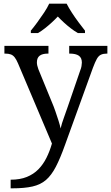

<svg xmlns="http://www.w3.org/2000/svg" viewBox="-20 -786 605 1046"><path d="M38 193Q89 193 126 178Q163 163 189 136.5Q215 110 233 74Q251 38 263 -4L78 -441Q69 -462 60 -473.5Q51 -485 39 -489.5Q27 -494 7 -494H4V-536H244V-494H241Q211 -494 196 -482.5Q181 -471 181 -446Q181 -438 183 -429Q185 -420 189 -409L262 -231Q272 -208 281.5 -180.5Q291 -153 299 -128Q307 -103 310 -86Q317 -115 328.5 -146Q340 -177 350 -207L417 -402Q422 -414 424 -425.5Q426 -437 426 -445Q426 -471 409.5 -482.5Q393 -494 360 -494H357V-536H565V-494H562Q543 -494 530 -488Q517 -482 507.5 -465Q498 -448 486 -416L334 4Q308 77 284 123Q260 169 230.5 194.5Q201 220 157 230Q113 240 47 240H38ZM148 -619Q164 -638 183 -664Q202 -690 220 -717Q238 -744 248 -766H343Q354 -744 371.5 -717Q389 -690 408.5 -664Q428 -638 443 -619V-606H404Q385 -617 365.5 -632Q346 -647 328 -663.5Q310 -680 295 -696Q280 -680 262 -663.5Q244 -647 225 -632Q206 -617 187 -606H148Z"/></svg>

Font: Noto Serif Bengali
Style: Regular
Weight: 400
Designer: Juan Bruce, Universal Thirst, Indian Type Foundry and the Monotype Design Team.
Foundry: Monotype Imaging Inc.
Version: Version 2.003